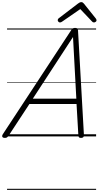

<svg xmlns="http://www.w3.org/2000/svg" viewBox="-66 -1276 923 1796"><path d="M-22 14Q-38 14 -43.5 5Q-49 -4 -40 -20L600 -994Q608 -1006 615.5 -1010.5Q623 -1015 637 -1015Q650 -1015 656.5 -1009.5Q663 -1004 664 -988L719 -14Q720 0 713.5 7Q707 14 692 14Q678 14 673 8.5Q668 3 667 -10L650 -303H209L16 -9Q6 5 -1 9.5Q-8 14 -22 14ZM241 -353H648L617 -930ZM495 -1066Q486 -1066 480 -1073Q474 -1080 474 -1087Q474 -1093 476 -1096.5Q478 -1100 482 -1104L664 -1243Q673 -1250 680 -1253Q687 -1256 695 -1256Q702 -1256 707.5 -1252.5Q713 -1249 719 -1242L831 -1102Q834 -1098 835.5 -1093.5Q837 -1089 837 -1086Q837 -1077 828.5 -1071.5Q820 -1066 813 -1066Q807 -1066 802.5 -1068.5Q798 -1071 794 -1076L685 -1191L517 -1075Q510 -1070 505 -1068Q500 -1066 495 -1066ZM0 490H833V500H0ZM0 -20H833V0H0ZM0 -505H833V-500H0ZM0 -1010H833V-1000H0Z"/></svg>

Font: Playwrite NZ Guides
Style: Regular
Weight: 400
Designer: Veronika Burian, José Scaglione
Foundry: TypeTogether
Version: Version 1.003